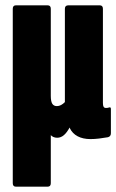

<svg xmlns="http://www.w3.org/2000/svg" viewBox="-20 -517 437 722"><path d="M40 185Q28 185 28 172V-484Q28 -497 40 -497H159Q171 -497 171 -484V-157Q171 -136 176.5 -127Q182 -118 194 -118Q202 -118 209.5 -122Q217 -126 224 -133V-484Q224 -497 237 -497H355Q367 -497 367 -484V-130Q367 -120 369.5 -115.5Q372 -111 379 -111Q382 -111 385 -111.5Q388 -112 391 -113Q397 -115 397 -107V-16Q397 -4 386 -1Q369 2 352.5 4Q336 6 320 6Q292 6 272 -4.5Q252 -15 242 -36V-38Q232 -19 220.5 -9Q209 1 195 1Q187 1 180.5 -2Q174 -5 171 -9V172Q171 185 159 185Z"/></svg>

Font: Sofia Sans Extra Condensed Black
Style: Regular
Weight: 900
Designer: Botio Nikoltchev, Ani Petrova
Foundry: lettersoup
Version: Version 4.101